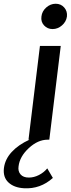

<svg xmlns="http://www.w3.org/2000/svg" viewBox="-82 -745 377 1024"><path d="M139 -657Q142 -685 164.5 -705Q187 -725 215 -725Q243 -725 260.5 -705Q278 -685 275 -657Q271 -629 248.5 -609.5Q226 -590 198.5 -590Q171 -590 153 -609.5Q135 -629 139 -657ZM170 153 200 204Q133 264 46 259Q-7 256 -37 228Q-67 200 -61 151Q-55 104 -19.5 65.5Q16 27 75 0H70L131 -500H242L181 0H172Q120 0 71.5 45Q23 90 17 142Q13 168 27.5 185Q42 202 72 202Q99 202 125.5 188.5Q152 175 170 153Z"/></svg>

Font: Orkney Medium
Style: MediumItalic
Weight: 500
Designer: Samuel Oakes and Alfredo Marco Pradil
Foundry: Alfredo Marco Pradil
Version: 1.0; ttfautohint (v1.5)